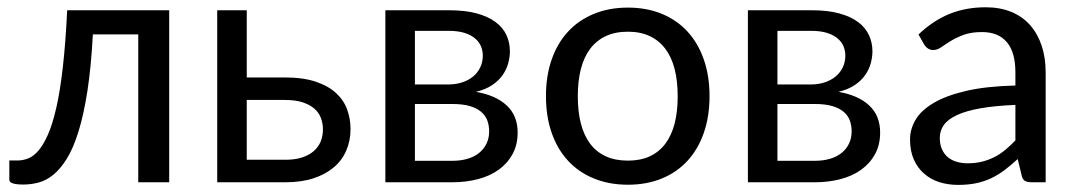

<svg xmlns="http://www.w3.org/2000/svg" viewBox="-20 -506 2984 533"><path d="M449.7 -477.5V0H363.8V-410.6H237.8Q232.9 -319.8 222.7 -253.7Q212.4 -187.5 198 -141.1Q183.6 -94.7 165.8 -65.9Q147.9 -37.1 128.2 -21Q108.4 -4.9 87.2 0.7Q65.9 6.3 44.9 6.3Q5.9 6.3 5.9 -6.8V-60.5H29.3Q43.5 -60.5 58.1 -66.2Q72.8 -71.8 86.7 -87.9Q100.6 -104 113.3 -132.8Q126 -161.6 136.5 -207.8Q147 -253.9 154.5 -320.3Q162.1 -386.7 166.5 -477.5Z M665 -477.5V-291H770.5Q821.8 -291 856.9 -279.1Q892.1 -267.1 913.3 -247.3Q934.6 -227.5 943.8 -201.7Q953.1 -175.8 953.1 -147.9Q953.1 -115.7 941.4 -88.4Q929.7 -61 906.7 -41.5Q883.8 -22 850.1 -11Q816.4 0 772.5 0H583V-477.5ZM665 -228.5V-62.5H772.5Q798.8 -62.5 818.4 -68.8Q837.9 -75.2 850.8 -86.4Q863.8 -97.7 870.1 -113Q876.5 -128.4 876.5 -147Q876.5 -163.6 870.8 -178.5Q865.2 -193.4 852.8 -204.3Q840.3 -215.3 820.3 -221.9Q800.3 -228.5 771 -228.5Z M1049.8 -477.5H1227.1Q1271.5 -477.5 1303.5 -468.8Q1335.4 -460 1356 -444.6Q1376.5 -429.2 1386 -408.4Q1395.5 -387.7 1395.5 -363.8Q1395.5 -348.1 1391.1 -331.3Q1386.7 -314.5 1376.2 -298.8Q1365.7 -283.2 1347.4 -270.5Q1329.1 -257.8 1301.3 -251Q1356 -241.7 1386.5 -213.4Q1417 -185.1 1417 -138.2Q1417 -103.5 1402.6 -77.6Q1388.2 -51.8 1363.8 -34.4Q1339.4 -17.1 1306.2 -8.5Q1272.9 0 1235.8 0H1049.8ZM1131.8 -217.3V-59.6H1235.4Q1258.8 -59.6 1277.8 -65.2Q1296.9 -70.8 1310.1 -81.5Q1323.2 -92.3 1330.6 -107.4Q1337.9 -122.6 1337.9 -141.1Q1337.9 -157.7 1332.8 -171.6Q1327.6 -185.5 1315.4 -195.8Q1303.2 -206.1 1283.7 -211.7Q1264.2 -217.3 1235.8 -217.3ZM1131.8 -271.5H1224.1Q1245.1 -271.5 1262.9 -277.3Q1280.8 -283.2 1293.5 -293.7Q1306.2 -304.2 1313.2 -319.1Q1320.3 -334 1320.3 -351.6Q1320.3 -364.7 1315.4 -377Q1310.5 -389.2 1299.3 -398.9Q1288.1 -408.7 1269.8 -414.6Q1251.5 -420.4 1224.6 -420.4H1131.8Z M1495.6 0ZM1723.1 -484.9Q1775.4 -484.9 1817.4 -467.5Q1859.4 -450.2 1888.7 -418.2Q1918 -386.2 1933.8 -340.8Q1949.7 -295.4 1949.7 -239.3Q1949.7 -182.6 1933.8 -137.2Q1918 -91.8 1888.7 -59.8Q1859.4 -27.8 1817.4 -10.5Q1775.4 6.8 1723.1 6.8Q1670.9 6.8 1628.7 -10.5Q1586.4 -27.8 1556.9 -59.8Q1527.3 -91.8 1511.5 -137.2Q1495.6 -182.6 1495.6 -239.3Q1495.6 -295.4 1511.5 -340.8Q1527.3 -386.2 1556.9 -418.2Q1586.4 -450.2 1628.7 -467.5Q1670.9 -484.9 1723.1 -484.9ZM1723.1 -60.1Q1757.8 -60.1 1783.7 -72Q1809.6 -84 1826.9 -106.9Q1844.2 -129.9 1852.8 -163.1Q1861.3 -196.3 1861.3 -238.8Q1861.3 -281.2 1852.8 -314.5Q1844.2 -347.7 1826.9 -370.6Q1809.6 -393.6 1783.7 -405.8Q1757.8 -418 1723.1 -418Q1688 -418 1661.9 -405.8Q1635.7 -393.6 1618.4 -370.6Q1601.1 -347.7 1592.5 -314.5Q1584 -281.2 1584 -238.8Q1584 -196.3 1592.5 -163.1Q1601.1 -129.9 1618.4 -106.9Q1635.7 -84 1661.9 -72Q1688 -60.1 1723.1 -60.1Z M2056.2 -477.5H2233.4Q2277.8 -477.5 2309.8 -468.8Q2341.8 -460 2362.3 -444.6Q2382.8 -429.2 2392.3 -408.4Q2401.9 -387.7 2401.9 -363.8Q2401.9 -348.1 2397.5 -331.3Q2393.1 -314.5 2382.6 -298.8Q2372.1 -283.2 2353.8 -270.5Q2335.4 -257.8 2307.6 -251Q2362.3 -241.7 2392.8 -213.4Q2423.3 -185.1 2423.3 -138.2Q2423.3 -103.5 2408.9 -77.6Q2394.5 -51.8 2370.1 -34.4Q2345.7 -17.1 2312.5 -8.5Q2279.3 0 2242.2 0H2056.2ZM2138.2 -217.3V-59.6H2241.7Q2265.1 -59.6 2284.2 -65.2Q2303.2 -70.8 2316.4 -81.5Q2329.6 -92.3 2336.9 -107.4Q2344.2 -122.6 2344.2 -141.1Q2344.2 -157.7 2339.1 -171.6Q2334 -185.5 2321.8 -195.8Q2309.6 -206.1 2290 -211.7Q2270.5 -217.3 2242.2 -217.3ZM2138.2 -271.5H2230.5Q2251.5 -271.5 2269.3 -277.3Q2287.1 -283.2 2299.8 -293.7Q2312.5 -304.2 2319.6 -319.1Q2326.7 -334 2326.7 -351.6Q2326.7 -364.7 2321.8 -377Q2316.9 -389.2 2305.7 -398.9Q2294.4 -408.7 2276.1 -414.6Q2257.8 -420.4 2231 -420.4H2138.2Z M2506.3 0ZM2844.7 0Q2832 0 2825.2 -3.9Q2818.4 -7.8 2815.9 -20L2805.2 -64.5Q2786.6 -47.4 2768.8 -33.9Q2751 -20.5 2731.4 -11.2Q2711.9 -2 2689.5 2.7Q2667 7.3 2640.1 7.3Q2612.3 7.3 2588.1 -0.2Q2564 -7.8 2545.7 -23.7Q2527.3 -39.6 2516.8 -63.2Q2506.3 -86.9 2506.3 -119.1Q2506.3 -147.5 2521.7 -173.6Q2537.1 -199.7 2571.8 -220.2Q2606.4 -240.7 2662.1 -253.7Q2717.8 -266.6 2798.8 -268.6V-305.2Q2798.8 -360.8 2775.1 -388.9Q2751.5 -417 2706.1 -417Q2675.8 -417 2655 -409.2Q2634.3 -401.4 2619.1 -392.1Q2604 -382.8 2593 -375Q2582 -367.2 2570.8 -367.2Q2562 -367.2 2555.7 -371.6Q2549.3 -376 2545.4 -382.8L2529.8 -410.2Q2569.3 -448.2 2615 -467Q2660.6 -485.8 2716.3 -485.8Q2756.3 -485.8 2787.6 -472.9Q2818.8 -460 2839.8 -436Q2860.8 -412.1 2871.8 -378.9Q2882.8 -345.7 2882.8 -305.2V0ZM2666 -52.7Q2687.5 -52.7 2705.6 -57.1Q2723.6 -61.5 2739.7 -69.6Q2755.9 -77.6 2770.3 -89.6Q2784.7 -101.6 2798.8 -116.2V-214.8Q2741.7 -212.4 2701.7 -205.3Q2661.6 -198.2 2636.5 -186.5Q2611.3 -174.8 2600.1 -158.9Q2588.9 -143.1 2588.9 -123.5Q2588.9 -105 2595 -91.6Q2601.1 -78.1 2611.3 -69.6Q2621.6 -61 2635.7 -56.9Q2649.9 -52.7 2666 -52.7Z"/></svg>

Font: Carlito
Style: Regular
Weight: 400
Designer: Lukasz Dziedzic
Foundry: tyPoland Lukasz Dziedzic
Version: Version 1.103; Beta1; all basic design good, some composites